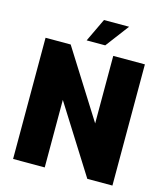

<svg xmlns="http://www.w3.org/2000/svg" viewBox="-133 -1036 985 1137"><g transform="rotate(15 359.5 -467.0)"><path d="M55 -743H209L470 -329V-743H664V0H510L249 -414V0H55ZM362 -934H516L408 -791H294Z"/></g></svg>

Font: Exo Black
Style: Regular
Weight: 900
Designer: Natanael Gama
Foundry: Natanael Gama
Version: Version 1.500; ttfautohint (v1.6)